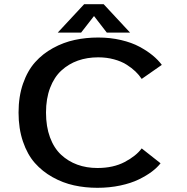

<svg xmlns="http://www.w3.org/2000/svg" viewBox="-20 -885 890 916"><path d="M600.5 -729.5H489.5L428.5 -808.5L367 -729.5H255.5L381.5 -865H474.5ZM444.5 11Q386 11 332.8 -0.8Q279.5 -12.5 230.8 -39.8Q182 -67 146.2 -107.5Q110.5 -148 89.5 -209.8Q68.5 -271.5 68.5 -348Q68.5 -425 90 -486.5Q111.5 -548 147.8 -588.5Q184 -629 233.5 -656Q283 -683 336.5 -694.5Q390 -706 448.5 -706Q506 -706 557.2 -694Q608.5 -682 645.5 -662Q682.5 -642 708.5 -620.5Q734.5 -599 752 -575.5L656 -508.5Q643.5 -527.5 626 -544.2Q608.5 -561 583.5 -576.8Q558.5 -592.5 523.5 -602Q488.5 -611.5 448.5 -611.5Q396 -611.5 351.5 -595.8Q307 -580 272.8 -548.5Q238.5 -517 219 -465.8Q199.5 -414.5 199.5 -348Q199.5 -281 218.5 -229.8Q237.5 -178.5 271.2 -147Q305 -115.5 348.8 -99.5Q392.5 -83.5 445 -83.5Q520.5 -83.5 575 -112.2Q629.5 -141 656 -177L746 -106Q730 -85.5 704.5 -66.2Q679 -47 642.2 -29Q605.5 -11 554 0Q502.5 11 444.5 11Z"/></svg>

Font: League Mono Wide Medium
Style: Regular
Weight: 500
Width: 8
Designer: Tyler Finck
Foundry: The League of Moveable Type / Tyler Finck
Version: Version 2.210